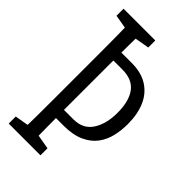

<svg xmlns="http://www.w3.org/2000/svg" viewBox="-245 -810 950 950"><g transform="rotate(45 230.0 -335.0)"><path d="M130.9 -117.7V-174.3H232.4Q299.8 -174.3 332 -224.1Q364.3 -273.9 364.3 -351.1Q364.3 -432.6 331.8 -476.3Q299.3 -520 230 -520H130.9V-575.7H239.3Q306.6 -575.7 351.3 -547.1Q396 -518.6 418 -467.5Q439.9 -416.5 439.9 -348.1Q439.9 -304.7 430.4 -263.9Q420.9 -223.1 396.7 -190.4Q372.6 -157.7 329.1 -137.7Q285.6 -117.7 220.2 -117.7ZM90.8 66.9Q92.3 5.9 92.8 -55.4Q93.3 -116.7 93.3 -179.7Q93.3 -242.7 93.3 -305.2V-364.3Q93.3 -426.8 93.3 -488.8Q93.3 -550.8 92.8 -613.3Q92.3 -675.8 90.8 -736.8H168.9Q168 -675.8 167.2 -614.3Q166.5 -552.7 166.5 -490.5Q166.5 -428.2 166.5 -365.7V-305.2Q166.5 -246.1 166.5 -183.1Q166.5 -120.1 167.5 -57.1Q168.5 5.9 168.9 66.9ZM122.6 -669.9 21 -687.5V-736.8H243.2V-687.5L142.6 -669.9ZM21 66.9V17.6L122.6 0H142.6L243.2 17.6V66.9Z"/></g></svg>

Font: Scarab Serif
Style: Regular
Weight: 400
Designer: John Roberts
Foundry: Scarab
Version: 1.0